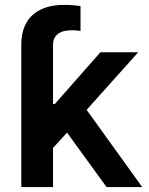

<svg xmlns="http://www.w3.org/2000/svg" viewBox="-20 -757 602 777"><path d="M555.4 0H411.2L251.4 -220.2L194.6 -158.4V0H66.1V-574.6Q66.1 -661.2 119 -702.4Q164.4 -737.2 237.9 -737.2Q277.7 -737.2 305.8 -732.2V-631.7Q297.6 -633.2 289.2 -633.9Q280.9 -634.6 272 -634.6Q257.8 -634.6 244 -632.1Q230.1 -629.6 219.1 -622.9Q208.1 -616.1 201.3 -604.6Q194.6 -593 194.6 -574.6V-335.9H201.7L386.4 -545.5H539.4L330.6 -312.5Z"/></svg>

Font: Linik Sans SemiBold
Style: Regular
Weight: 600
Designer: Fonts by Rasmus Andersson / Changes by Cristiano Sobral with parts from Marc Monis
Foundry: rsms
Version: Version 3.020; ttfautohint (v1.6)